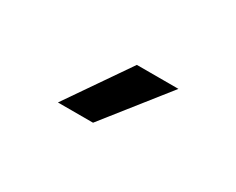

<svg xmlns="http://www.w3.org/2000/svg" viewBox="-36 -852 378 308"><g transform="rotate(30 153.0 -698.0)"><path d="M75 -641 154.5 -756.5H231.5L140 -641Z"/></g></svg>

Font: Spline Sans Light
Style: Regular
Weight: 300
Designer: Eben Sorkin, Mirko Velimirovic
Foundry: Sorkin Type
Version: Version 1.000; ttfautohint (v1.8.3)